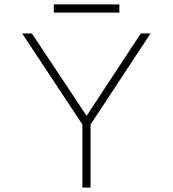

<svg xmlns="http://www.w3.org/2000/svg" viewBox="-20 -847 780 867"><path d="M124 -696 371 -324 616 -696H660L389 -285V0H352V-285L80 -696ZM519 -827V-790H223V-827Z"/></svg>

Font: M Major Mono Display
Style: Regular
Weight: 400
Designer: Emre Parlak
Foundry: Emre Parlak
Version: Version 2.000; ttfautohint (v1.8) -l 8 -r 50 -G 200 -x 14 -D